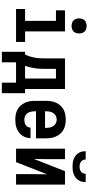

<svg xmlns="http://www.w3.org/2000/svg" viewBox="530 -1320 941 2040"><g transform="rotate(90 1000.0 -299.5)"><path d="M75 0V-96H201V-424H89V-520H313V-96H425V0ZM255 -590Q239 -590 223 -595Q207 -600 196 -611Q185 -622 180 -638Q175 -654 175 -670Q175 -686 180 -702Q185 -718 196 -729Q207 -740 223 -745Q239 -750 255 -750Q271 -750 287 -745Q303 -740 314 -729Q325 -718 330 -702Q335 -686 335 -670Q335 -654 330 -638Q325 -622 314 -611Q303 -600 287 -595Q271 -590 255 -590Z M530 151V-96H559Q572 -123 580.5 -151Q589 -179 593.5 -208Q598 -237 599 -266.5Q600 -296 600 -325V-520H925V-96H970V151H858V0H642V151ZM678 -96H814V-424H711V-325Q711 -296 710.5 -267Q710 -238 706 -209Q702 -180 695.5 -151.5Q689 -123 678 -96Z M1250 8Q1222 8 1195 3Q1168 -2 1144 -15Q1120 -28 1101.5 -48.5Q1083 -69 1071.5 -94Q1060 -119 1055.5 -146Q1051 -173 1051 -200V-320Q1051 -347 1055.5 -374.5Q1060 -402 1071.5 -426.5Q1083 -451 1101.5 -471.5Q1120 -492 1144 -505Q1168 -518 1195.5 -523Q1223 -528 1250 -528Q1277 -528 1304.5 -523Q1332 -518 1356 -505Q1380 -492 1398.5 -471.5Q1417 -451 1428.5 -426.5Q1440 -402 1444.5 -374.5Q1449 -347 1449 -320V-212H1162V-200Q1162 -180 1166 -160Q1170 -140 1181 -123Q1192 -106 1211 -97Q1230 -88 1250 -88Q1265 -88 1280 -91Q1295 -94 1308 -102.5Q1321 -111 1328 -125Q1335 -139 1336 -154H1447Q1447 -130 1440 -107Q1433 -84 1419 -64Q1405 -44 1385.5 -30Q1366 -16 1343.5 -7Q1321 2 1297.5 5Q1274 8 1250 8ZM1162 -308H1338V-320Q1338 -340 1334 -360Q1330 -380 1318.5 -397Q1307 -414 1288.5 -423Q1270 -432 1250 -432Q1230 -432 1211.5 -423Q1193 -414 1181.5 -397Q1170 -380 1166 -360Q1162 -340 1162 -320Z M1559 0V-520H1670V-312Q1670 -281 1669.5 -250.5Q1669 -220 1668 -189L1798 -520H1941V0H1830V-208Q1830 -239 1830.5 -269.5Q1831 -300 1832 -331L1702 0ZM1750 -600Q1730 -600 1709.5 -602.5Q1689 -605 1670 -612.5Q1651 -620 1634.5 -632.5Q1618 -645 1606.5 -662Q1595 -679 1590.5 -699.5Q1586 -720 1586 -740H1674Q1674 -726 1679.5 -712.5Q1685 -699 1696.5 -690.5Q1708 -682 1722 -678.5Q1736 -675 1750 -675Q1764 -675 1778 -678.5Q1792 -682 1803.5 -690.5Q1815 -699 1820.5 -712.5Q1826 -726 1826 -740H1914Q1914 -720 1909.5 -699.5Q1905 -679 1893.5 -662Q1882 -645 1865.5 -632.5Q1849 -620 1830 -612.5Q1811 -605 1790.5 -602.5Q1770 -600 1750 -600Z"/></g></svg>

Font: Iosevka Custom
Style: Bold
Weight: 700
Monospace: yes
Designer: Belleve Invis
Foundry: Belleve Invis
Version: Version 30.3.3; ttfautohint (v1.8.3)